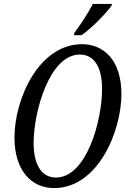

<svg xmlns="http://www.w3.org/2000/svg" viewBox="-20 -951 644 982"><path d="M358 -771H397C449 -807 521 -881 550 -921L553 -931H455C429 -881 391 -824 361 -784ZM256 11C483 11 601 -282 601 -470C601 -646 508 -725 400 -725C177 -725 54 -443 54 -247C54 -79 141 11 256 11ZM266 -43C201 -43 152 -96 152 -220C152 -379 233 -672 388 -672C456 -672 502 -617 502 -495C502 -335 423 -43 266 -43Z"/></svg>

Font: Noto Serif ExtraCondensed
Style: Italic
Weight: 400
Width: 2
Italic angle: -12°
Designer: Monotype Design Team
Foundry: Monotype Imaging Inc.
Version: Version 2.014